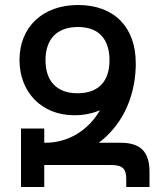

<svg xmlns="http://www.w3.org/2000/svg" viewBox="-20 -748 653 768"><path d="M277 -287C315 -287 349 -294 380 -307C331 -223 249 -177 162 -177H157V-234H64V0H157V-88H424C470 -88 485 -73 485 -32V0H578V-61C578 -145 538 -177 462 -177H375C459 -240 518 -343 523 -480C523 -485 523 -491 523 -496C523 -637 439 -728 292 -728C151 -728 58 -640 58 -508C58 -380 146 -287 277 -287ZM290 -375C204 -375 162 -427 162 -507C162 -591 207 -640 292 -640C380 -640 418 -586 418 -507C418 -428 379 -375 290 -375Z"/></svg>

Font: Noto Sans Armenian SemiCondensed Medium
Style: Regular
Weight: 500
Width: 4
Designer: Monotype Design Team
Foundry: Monotype Imaging Inc.
Version: Version 2.008